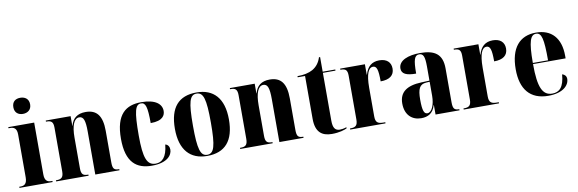

<svg xmlns="http://www.w3.org/2000/svg" viewBox="-54 -1212 5016 1666"><g transform="rotate(-10 2454.5 -379.5)"><path d="M154 -627C194 -627 229 -650 229 -698C229 -748 194 -769 154 -769C113 -769 81 -748 81 -698C81 -650 113 -627 154 -627ZM12 0H304V-10H294C260 -10 236 -24 236 -80V-536H8V-526H23C56 -526 81 -512 81 -459V-82C81 -25 58 -10 23 -10H12Z M335 0H621V-10H616C575 -10 558 -23 558 -76V-346C558 -450 582 -513 628 -513C667 -513 680 -476 680 -378V0H893V-10H889C848 -10 835 -24 835 -80V-358C835 -492 787 -549 691 -549C618 -549 575 -515 559 -451H557V-536H338V-526H343C384 -526 402 -514 402 -462V-78C402 -23 383 -10 340 -10H335Z M1178 10C1317 10 1359 -54 1359 -100C1359 -125 1347 -146 1323 -151C1312 -40 1269 -2 1213 -2C1137 -2 1110 -68 1110 -267C1110 -481 1127 -539 1177 -539C1217 -539 1231 -501 1231 -356C1341 -356 1360 -405 1360 -441C1360 -501 1307 -549 1181 -549C1046 -549 953 -483 953 -266C953 -58 1043 10 1178 10Z M1665 10C1823 10 1905 -82 1905 -270C1905 -458 1816 -549 1668 -549C1510 -549 1429 -458 1429 -270C1429 -82 1518 10 1665 10ZM1667 0C1608 0 1588 -61 1588 -270C1588 -479 1607 -539 1666 -539C1727 -539 1746 -479 1746 -270C1746 -61 1727 0 1667 0Z M1957 0H2243V-10H2238C2197 -10 2180 -23 2180 -76V-346C2180 -450 2204 -513 2250 -513C2289 -513 2302 -476 2302 -378V0H2515V-10H2511C2470 -10 2457 -24 2457 -80V-358C2457 -492 2409 -549 2313 -549C2240 -549 2197 -515 2181 -451H2179V-536H1960V-526H1965C2006 -526 2024 -514 2024 -462V-78C2024 -23 2005 -10 1962 -10H1957Z M2764 10C2831 10 2877 -6 2897 -16V-26C2874 -18 2854 -15 2838 -15C2797 -15 2778 -41 2778 -104V-526H2889V-536H2778V-665H2768C2754 -620 2729 -587 2691 -565C2657 -546 2612 -536 2556 -536V-526H2621V-148C2621 -31 2676 10 2764 10Z M2926 0H3237V-10H3220C3172 -10 3151 -23 3151 -76V-328C3151 -452 3177 -503 3214 -503C3248 -503 3259 -470 3259 -366C3338 -366 3380 -398 3380 -458C3380 -514 3343 -548 3278 -548C3211 -548 3171 -512 3152 -444H3150V-536H2932V-526H2935C2977 -526 2994 -514 2994 -463V-77C2994 -23 2974 -10 2930 -10H2926Z M3551 10C3610 10 3656 -13 3676 -83H3678V0H3889V-10H3886C3846 -10 3833 -25 3833 -81V-379C3833 -504 3768 -549 3638 -549C3533 -549 3447 -517 3447 -446C3447 -398 3489 -379 3574 -379C3574 -501 3587 -539 3628 -539C3664 -539 3677 -512 3677 -424V-299L3605 -296C3475 -291 3410 -243 3410 -144C3410 -43 3470 10 3551 10ZM3611 -23C3582 -23 3569 -51 3569 -150C3569 -245 3588 -283 3645 -287L3677 -289V-165C3677 -88 3650 -23 3611 -23Z M3926 0H4237V-10H4220C4172 -10 4151 -23 4151 -76V-328C4151 -452 4177 -503 4214 -503C4248 -503 4259 -470 4259 -366C4338 -366 4380 -398 4380 -458C4380 -514 4343 -548 4278 -548C4211 -548 4171 -512 4152 -444H4150V-536H3932V-526H3935C3977 -526 3994 -514 3994 -463V-77C3994 -23 3974 -10 3930 -10H3926Z M4671 10C4800 10 4857 -50 4857 -107C4857 -131 4842 -147 4820 -153C4811 -40 4770 -3 4708 -3C4623 -3 4587 -77 4587 -284H4874V-307C4874 -465 4793 -549 4659 -549C4514 -549 4431 -453 4431 -265C4431 -91 4510 10 4671 10ZM4721 -294H4587C4587 -484 4609 -539 4658 -539C4707 -539 4721 -484 4721 -294Z"/></g></svg>

Font: Noto Serif Display Condensed ExtraBold
Style: Regular
Weight: 800
Width: 3
Designer: Monotype Design Team
Foundry: Monotype Imaging Inc.
Version: Version 2.009